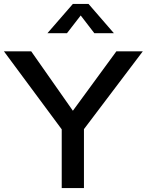

<svg xmlns="http://www.w3.org/2000/svg" viewBox="-25 -963 751 983"><path d="M388.2 -883.8 317.9 -793H217.8L348.1 -942.9H428.2L558.1 -793H458ZM570.8 -700.2H706.1L404.8 -301.8V0H291V-300.8L-4.9 -700.2H134.8L348.1 -396Z"/></svg>

Font: Copperplate Sans CC Heavy
Style: Regular
Weight: 400
Designer: indestructible type*
Foundry: Cowboy Collective
Version: Version 1.000